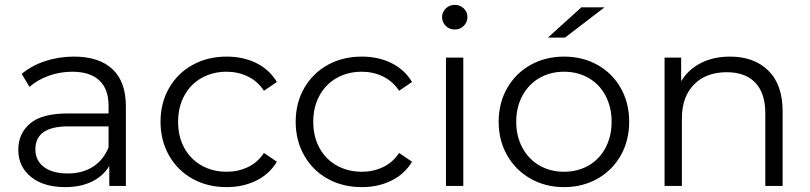

<svg xmlns="http://www.w3.org/2000/svg" viewBox="-20 -762 3322 787"><path d="M496 -326V0H428V-82Q404 -41 357.5 -18Q311 5 247 5Q159 5 107 -37Q55 -79 55 -148Q55 -215 103.5 -256Q152 -297 258 -297H425V-329Q425 -397 387 -432.5Q349 -468 276 -468Q226 -468 180 -451.5Q134 -435 101 -406L69 -459Q109 -493 165 -511.5Q221 -530 283 -530Q386 -530 441 -478.5Q496 -427 496 -326ZM425 -158V-244H260Q125 -244 125 -150Q125 -104 160 -77.5Q195 -51 258 -51Q318 -51 361 -78.5Q404 -106 425 -158Z M638 -263Q638 -340 673 -401Q708 -462 769.5 -496Q831 -530 909 -530Q977 -530 1030.5 -503.5Q1084 -477 1115 -426L1062 -390Q1036 -429 996 -448.5Q956 -468 909 -468Q852 -468 806.5 -442.5Q761 -417 735.5 -370Q710 -323 710 -263Q710 -202 735.5 -155.5Q761 -109 806.5 -83.5Q852 -58 909 -58Q956 -58 996 -77Q1036 -96 1062 -135L1115 -99Q1084 -48 1030 -21.5Q976 5 909 5Q831 5 769.5 -29Q708 -63 673 -124.5Q638 -186 638 -263Z M1192 -263Q1192 -340 1227 -401Q1262 -462 1323.5 -496Q1385 -530 1463 -530Q1531 -530 1584.5 -503.5Q1638 -477 1669 -426L1616 -390Q1590 -429 1550 -448.5Q1510 -468 1463 -468Q1406 -468 1360.5 -442.5Q1315 -417 1289.5 -370Q1264 -323 1264 -263Q1264 -202 1289.5 -155.5Q1315 -109 1360.5 -83.5Q1406 -58 1463 -58Q1510 -58 1550 -77Q1590 -96 1616 -135L1669 -99Q1638 -48 1584 -21.5Q1530 5 1463 5Q1385 5 1323.5 -29Q1262 -63 1227 -124.5Q1192 -186 1192 -263Z M1808 -526H1879V0H1808ZM1792 -692Q1792 -712 1807 -727Q1822 -742 1844 -742Q1866 -742 1881 -727.5Q1896 -713 1896 -693Q1896 -671 1881 -656Q1866 -641 1844 -641Q1822 -641 1807 -656Q1792 -671 1792 -692Z M2024 -263Q2024 -340 2059 -401Q2094 -462 2155 -496Q2216 -530 2292 -530Q2368 -530 2429 -496Q2490 -462 2524.5 -401Q2559 -340 2559 -263Q2559 -186 2524.5 -125Q2490 -64 2429 -29.5Q2368 5 2292 5Q2216 5 2155 -29.5Q2094 -64 2059 -125Q2024 -186 2024 -263ZM2487 -263Q2487 -323 2462 -370Q2437 -417 2392.5 -442.5Q2348 -468 2292 -468Q2236 -468 2191.5 -442.5Q2147 -417 2121.5 -370Q2096 -323 2096 -263Q2096 -203 2121.5 -156Q2147 -109 2191.5 -83.5Q2236 -58 2292 -58Q2348 -58 2392.5 -83.5Q2437 -109 2462 -156Q2487 -203 2487 -263ZM2363 -732H2458L2296 -608H2226Z M3188 -305V0H3117V-298Q3117 -380 3076 -423Q3035 -466 2959 -466Q2874 -466 2824.5 -415.5Q2775 -365 2775 -276V0H2704V-526H2772V-429Q2801 -477 2852.5 -503.5Q2904 -530 2972 -530Q3071 -530 3129.5 -472.5Q3188 -415 3188 -305Z"/></svg>

Font: Montserrat-Regular
Style: Regular
Weight: 400
Version: Version 7.200